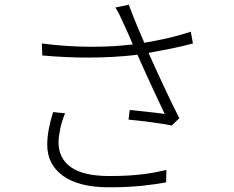

<svg xmlns="http://www.w3.org/2000/svg" viewBox="-20 -768 996 817"><path d="M257 -286Q251 -272 245.5 -255Q240 -238 236.5 -221Q233 -204 231 -189Q229 -174 229 -163Q229 -94 282 -56.5Q335 -19 445 -19Q490 -19 524.5 -21Q559 -23 587 -26.5Q615 -30 639 -34.5Q663 -39 688 -45L687 8Q664 12 640.5 15.5Q617 19 589 22Q561 25 526 27Q491 29 444 29Q316 29 248.5 -19.5Q181 -68 181 -152Q181 -183 187.5 -218Q194 -253 206 -291ZM801 -583Q752 -570 704.5 -560.5Q657 -551 612 -543Q624 -516 640 -481Q656 -446 673.5 -408.5Q691 -371 709 -333.5Q727 -296 743 -265L711 -234Q698 -237 675.5 -240.5Q653 -244 627 -247.5Q601 -251 574.5 -254Q548 -257 527 -259L532 -300Q547 -299 567 -296.5Q587 -294 608 -292Q629 -290 648.5 -287.5Q668 -285 681 -283Q669 -308 653.5 -341Q638 -374 622 -408.5Q606 -443 591 -476.5Q576 -510 565 -535Q465 -523 356 -523Q259 -523 160 -532L158 -583Q212 -576 265.5 -572.5Q319 -569 370 -569Q417 -569 460.5 -571.5Q504 -574 545 -579Q536 -600 527.5 -620Q519 -640 508 -663Q496 -690 488.5 -705Q481 -720 471 -736L528 -748Q538 -721 546.5 -699.5Q555 -678 563 -659Q571 -640 578.5 -622.5Q586 -605 594 -586Q642 -594 691 -605Q740 -616 792 -633Z"/></svg>

Font: Kinto Sans Light
Style: Regular
Weight: 300
Designer: Authors: Ryoko NISHIZUKA  (kana & ideographs); Paul D. Hunt (Latin, Greek & Cyrillic); Wenlong ZHANG  (bopomofo); Sandol
Foundry: Adobe Systems Incorporated, ookami Inc.
Version: Version 0.001